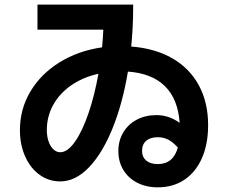

<svg xmlns="http://www.w3.org/2000/svg" viewBox="-20 -762 978 823"><path d="M487.3 -114.3Q487.3 -158.7 508.1 -193.8Q528.8 -229 565.9 -248.8Q603 -268.6 650.4 -268.6Q704.6 -268.6 750 -235.4Q743.2 -336.9 687.3 -392.3Q631.3 -447.8 528.3 -455.1Q505.4 -317.4 461.9 -210.7Q418.5 -104 360.8 -44.2Q303.2 15.6 238.3 15.6Q189 15.6 149.7 -12.7Q110.4 -41 87.9 -91.3Q65.4 -141.6 65.4 -204.1Q65.4 -294.4 110.4 -369.9Q155.3 -445.3 235.4 -494.9Q315.4 -544.4 417.5 -559.1Q421.4 -600.6 422.9 -634.8H140.6V-742.2H550.8V-732.4Q550.8 -647 542.5 -562.5Q644.5 -554.7 718.8 -512Q793 -469.2 832.5 -396Q872.1 -322.8 872.1 -225.6Q872.1 -144.5 845.7 -84.5Q819.3 -24.4 770.8 8.3Q722.2 41 656.2 41Q606.4 41 568.1 21.2Q529.8 1.5 508.5 -33.9Q487.3 -69.3 487.3 -114.3ZM238.3 -109.4Q269.5 -109.4 301 -154.1Q332.5 -198.7 358.9 -275.4Q385.3 -352.1 401.9 -445.8Q335.9 -431.2 285.9 -396.7Q235.8 -362.3 208.3 -312.7Q180.7 -263.2 180.7 -204.1Q180.7 -177.7 188.2 -156Q195.8 -134.3 209 -121.8Q222.2 -109.4 238.3 -109.4ZM656.2 -58.6Q722.7 -58.6 742.2 -129.4Q722.2 -152.3 701.7 -163.1Q681.2 -173.8 656.2 -173.8Q624.5 -173.8 606.7 -158.4Q588.9 -143.1 588.9 -115.2Q588.9 -88.9 606.9 -73.7Q625 -58.6 656.2 -58.6Z"/></svg>

Font: Pretendard JP
Style: Bold
Weight: 700
Designer: Base glyphs from Inter by Rasmus Andersson; Hangeul glyphs from Noto Sans CJK(Source Han Sans) by Jang Soo-young and Kan
Foundry: Kil Hyung-jin
Version: Version 1.309